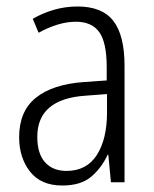

<svg xmlns="http://www.w3.org/2000/svg" viewBox="-20 -562 475 592"><path d="M219 -542Q295 -542 329.5 -497.5Q364 -453 364 -359V0H322L314 -85H312Q293 -44 261 -17Q229 10 172 10Q106 10 72.5 -33Q39 -76 39 -139Q39 -219 90.5 -260.5Q142 -302 238 -309L309 -314V-355Q309 -431 286 -463Q263 -495 214 -495Q161 -495 99 -461L81 -504Q112 -522 147 -532Q182 -542 219 -542ZM244 -267Q95 -257 95 -140Q95 -88 119 -61.5Q143 -35 185 -35Q247 -35 278.5 -84Q310 -133 310 -216V-272Z"/></svg>

Font: Noto Sans Sinhala UI Condensed Light
Style: Regular
Weight: 300
Width: 3
Designer: Jelle Bosma - Monotype Design Team
Foundry: Monotype Imaging Inc.
Version: Version 2.006; ttfautohint (v1.8.4.7-5d5b)